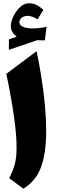

<svg xmlns="http://www.w3.org/2000/svg" viewBox="-20 -1143 358 1171"><path d="M203.1 -830.6Q231.9 -693.8 246.8 -567.6Q261.7 -441.4 261.7 -343.8Q261.7 -213.4 231.4 -127Q201.2 -40.5 122.6 7.8L36.1 -56.2Q57.6 -96.7 69.3 -138.2Q81.1 -179.7 81.1 -244.6Q81.1 -318.8 65.9 -428Q50.8 -537.1 18.6 -692.9ZM98.6 -1007.3Q98.6 -987.3 122.6 -978.5Q146.5 -969.7 178.2 -969.7Q197.3 -969.7 220.7 -972.4Q244.1 -975.1 264.2 -979.5L253.4 -896.5L206.5 -897.9L34.2 -838.9V-902.8L82 -919.4Q65.4 -931.6 55.7 -947.8Q45.9 -963.9 45.9 -984.4Q45.9 -1002.9 54.4 -1026.4Q63 -1049.8 78.4 -1072Q93.8 -1094.2 113.8 -1108.6Q133.8 -1123 156.7 -1123Q180.7 -1123 200 -1114Q219.2 -1105 244.6 -1083.5L209 -1024.9Q174.8 -1046.4 147.5 -1046.4Q129.4 -1046.4 114 -1035.9Q98.6 -1025.4 98.6 -1007.3Z"/></svg>

Font: Pinar-DS1-FD ExtraBold
Style: Regular
Weight: 800
Designer: Amin Abedi
Version: Version 2.000